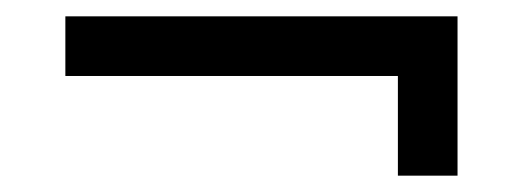

<svg xmlns="http://www.w3.org/2000/svg" viewBox="-20 -407 640 235"><path d="M467 -192V-314H60V-387H540V-192Z"/></svg>

Font: Manrope Medium
Style: Medium
Weight: 500
Designer: Mikhail Sharanda
Foundry: Mikhail Sharanda
Version: Version 4.000;hotconv 1.0.109;makeotfexe 2.5.65596